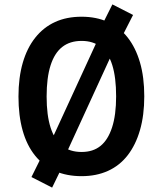

<svg xmlns="http://www.w3.org/2000/svg" viewBox="-20 -791 741 873"><path d="M351 10Q283 10 230 -13.5Q177 -37 139.5 -83.5Q102 -130 83 -197.5Q64 -265 64 -352Q64 -438 83.5 -505.5Q103 -573 140.5 -620Q178 -667 230.5 -691Q283 -715 351 -715Q418 -715 471 -691Q524 -667 560.5 -620.5Q597 -574 616.5 -507Q636 -440 636 -353Q636 -267 616.5 -199.5Q597 -132 560.5 -85Q524 -38 471 -14Q418 10 351 10ZM351 -100Q403 -100 437 -127.5Q471 -155 489.5 -211.5Q508 -268 508 -353Q508 -439 490.5 -495Q473 -551 438 -578Q403 -605 351 -605Q298 -605 263 -577.5Q228 -550 210 -494Q192 -438 192 -352Q192 -267 210 -211Q228 -155 263 -127.5Q298 -100 351 -100ZM217 62 123 14 180 -101 219 -164 420 -601 435 -659 491 -771 585 -723 527 -609 489 -546 288 -108 272 -51Z"/></svg>

Font: Nunito Sans 7pt Condensed
Style: Bold
Weight: 700
Width: 3
Designer: Vernon Adams
Foundry: Vernon Adams
Version: Version 3.101;gftools[0.9.27]